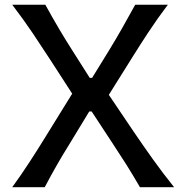

<svg xmlns="http://www.w3.org/2000/svg" viewBox="-20 -776 770 796"><path d="M30.8 0Q68.4 -51.8 103 -105Q137.7 -158.2 173.3 -216.3L279.3 -387.7L188 -528.8Q153.3 -582.5 116 -637.9Q78.6 -693.4 30.8 -756.3H168Q195.8 -705.6 224.4 -657.2Q252.9 -608.9 280.8 -565.4L352.1 -453.1H361.8L431.6 -566.4Q458.5 -610.4 486.1 -658.7Q513.7 -707 540.5 -756.3H675.8Q631.3 -697.3 594.7 -641.6Q558.1 -585.9 529.3 -539.6L431.2 -382.8L532.7 -232.4Q573.7 -171.9 614.3 -115.2Q654.8 -58.6 701.7 0H560.1Q531.7 -49.3 503.7 -93.8Q475.6 -138.2 448.7 -178.7L359.9 -314H350.1L267.6 -178.2Q240.7 -135.3 216.1 -92.3Q191.4 -49.3 165.5 0Z"/></svg>

Font: Pinar-DS1-FD Medium
Style: Regular
Weight: 500
Designer: Amin Abedi
Version: Version 3.000